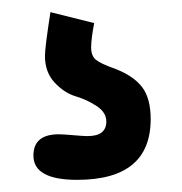

<svg xmlns="http://www.w3.org/2000/svg" viewBox="-20 -55 299 316"><path d="M63 -35 135 -17Q130 9 130 23Q130 37 138 43.5Q146 50 169 58Q200 70 214 88.5Q228 107 228 141Q228 241 107 241Q35 241 35 201Q35 166 77 166Q83 166 100.5 167.5Q118 169 124 169Q155 169 155 145Q155 130 139 119.5Q123 109 104.5 103.5Q86 98 70 81Q54 64 54 37Q54 23 63 -35Z"/></svg>

Font: Sniglet
Style: Regular
Weight: 400
Designer: Haley Fiege
Foundry: Haley Fiege, Pablo Impallari, Brenda Gallo
Version: Version 2.000